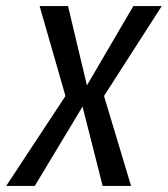

<svg xmlns="http://www.w3.org/2000/svg" viewBox="-60 -615 554 635"><path d="M-39.5 0 156.5 -297.5 71 -595H165L227.5 -332.5L381 -595H475L284 -297.5L373.5 0H279.5L213 -262.5L55 0Z"/></svg>

Font: Anybody
Style: Italic
Weight: 400
Italic angle: -10°
Designer: Tyler Finck
Foundry: Etcetera Type Company
Version: Version 1.010; ttfautohint (v1.8.3) -l 8 -r 50 -G 200 -x 14 